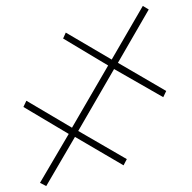

<svg xmlns="http://www.w3.org/2000/svg" viewBox="-20 -641 649 648"><path d="M136 -13 115 -24 212 -189 59 -280 69 -301 223 -210 345 -420 193 -511 202 -531 357 -440 462 -621 482 -609 378 -429 541 -334 531 -313 365 -408 244 -199 408 -104 397 -83 233 -179Z"/></svg>

Font: Noto Serif Thin
Style: Italic
Weight: 100
Italic angle: -12°
Designer: Monotype Design Team
Foundry: Monotype Imaging Inc.
Version: Version 2.014; ttfautohint (v1.8.4.7-5d5b)